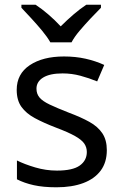

<svg xmlns="http://www.w3.org/2000/svg" viewBox="-20 -786 519 816"><path d="M434 -148Q434 -96 408 -61Q382 -26 334 -8Q286 10 220 10Q164 10 123.5 1Q83 -8 52 -24V-104Q84 -88 129.5 -74.5Q175 -61 222 -61Q289 -61 319 -82.5Q349 -104 349 -140Q349 -160 338 -176Q327 -192 298.5 -208Q270 -224 217 -244Q165 -264 128 -284Q91 -304 71 -332Q51 -360 51 -404Q51 -472 106.5 -509Q162 -546 252 -546Q301 -546 343.5 -536.5Q386 -527 423 -510L393 -440Q359 -454 322 -464Q285 -474 246 -474Q192 -474 163.5 -456.5Q135 -439 135 -409Q135 -387 148 -371.5Q161 -356 191.5 -341.5Q222 -327 273 -307Q324 -288 360 -268Q396 -248 415 -219.5Q434 -191 434 -148ZM194 -606Q181 -629 159 -655.5Q137 -682 113 -708Q89 -734 71 -753V-766H131Q157 -749 185 -725Q213 -701 238 -674Q265 -701 293 -725Q321 -749 347 -766H409V-753Q390 -734 365.5 -708Q341 -682 318.5 -655.5Q296 -629 284 -606Z"/></svg>

Font: Noto Sans Malayalam
Style: Regular
Weight: 400
Designer: Jelle Bosma - Monotype Design Team
Foundry: Monotype Imaging Inc.
Version: Version 2.103